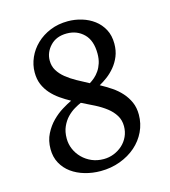

<svg xmlns="http://www.w3.org/2000/svg" viewBox="-95 -675 675 764"><g transform="rotate(-15 242.5 -293.0)"><path d="M56 -124Q56 -159 70 -186.5Q84 -214 104 -234Q124 -254 146 -267.5Q168 -281 185 -289Q163 -301 143 -315Q123 -329 107.5 -346.5Q92 -364 83 -385.5Q74 -407 74 -435Q74 -466 87 -495.5Q100 -525 124 -548Q148 -571 181 -584.5Q214 -598 254 -598Q283 -598 311 -589.5Q339 -581 361 -564.5Q383 -548 396.5 -523Q410 -498 410 -464Q410 -435 400.5 -412Q391 -389 376 -371Q361 -353 343.5 -340Q326 -327 311 -319Q335 -306 356.5 -291.5Q378 -277 394.5 -258.5Q411 -240 421 -217.5Q431 -195 431 -166Q431 -129 415.5 -96.5Q400 -64 372.5 -40Q345 -16 307.5 -2Q270 12 227 12Q193 12 162 3Q131 -6 107.5 -23Q84 -40 70 -65.5Q56 -91 56 -124ZM251 -31Q273 -31 293 -39Q313 -47 328.5 -61Q344 -75 353 -94.5Q362 -114 362 -137Q362 -162 350 -181.5Q338 -201 318 -216.5Q298 -232 272.5 -245Q247 -258 220 -271Q208 -266 192 -256.5Q176 -247 162 -232.5Q148 -218 138.5 -197Q129 -176 129 -148Q129 -125 138 -104Q147 -83 163.5 -66.5Q180 -50 202 -40.5Q224 -31 251 -31ZM144 -465Q144 -442 155 -424Q166 -406 184.5 -391Q203 -376 226.5 -363Q250 -350 275 -337Q285 -343 295.5 -352Q306 -361 315 -374Q324 -387 329.5 -404Q335 -421 335 -443Q335 -497 307 -524.5Q279 -552 237 -552Q194 -552 169 -525.5Q144 -499 144 -465Z"/></g></svg>

Font: Alegreya
Style: Regular
Weight: 400
Designer: Juan Pablo del Peral
Foundry: Juan Pablo del Peral
Version: Version 1.003